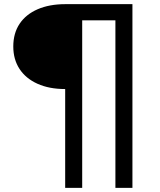

<svg xmlns="http://www.w3.org/2000/svg" viewBox="-20 -725 773 925"><path d="M294 180V-296Q217 -296 160.5 -321.5Q104 -347 74 -393Q44 -439 44 -501Q44 -565 74.5 -610.5Q105 -656 161.5 -680.5Q218 -705 295 -705H618V180H536V-627H376V180Z"/></svg>

Font: Nunito Sans 10pt Expanded Medium
Style: Regular
Weight: 500
Width: 7
Designer: Vernon Adams
Foundry: Vernon Adams
Version: Version 3.101;gftools[0.9.27]